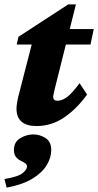

<svg xmlns="http://www.w3.org/2000/svg" viewBox="-38 -566 446 874"><path d="M358.4 -135.7Q311.5 -70.3 253.9 -31.2Q196.3 7.8 127.9 7.8Q83 7.8 60.1 -12.2Q37.1 -32.2 37.1 -71.3Q37.1 -82 39.6 -97.7Q42 -113.3 45.9 -128.9L106.4 -363.3H38.1L45.9 -398.4L272.5 -545.9H307.6L268.6 -390.6L211.9 -164.1Q208 -145.5 206.1 -137.7Q204.1 -129.9 204.1 -125Q204.1 -107.4 223.6 -107.4Q243.2 -107.4 266.1 -123.5Q289.1 -139.6 324.2 -187.5ZM219.7 -363.3 233.4 -433.6H388.7L374 -363.3ZM-7.8 288.1 -17.6 249Q45.9 238.3 65.4 221.7Q85 205.1 85 192.4Q85 182.6 76.2 176.8Q67.4 170.9 55.2 165Q43 159.2 34.2 147.9Q25.4 136.7 25.4 117.2Q25.4 80.1 54.2 63Q83 45.9 113.3 45.9Q143.6 45.9 169.4 62.5Q195.3 79.1 195.3 117.2Q195.3 151.4 174.8 185.5Q154.3 219.7 109.9 247.1Q65.4 274.4 -7.8 288.1Z"/></svg>

Font: Crimson Pro Black
Style: Italic
Weight: 900
Italic angle: -12°
Designer: Jacques Le Bailly
Foundry: Baron von Fonthausen
Version: Version 1.003